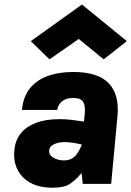

<svg xmlns="http://www.w3.org/2000/svg" viewBox="-20 -838 598 875"><path d="M220 17.5Q159 17.5 118.2 -5.2Q77.5 -28 59 -66.5Q40.5 -105 45.5 -151.5Q48.5 -196 73 -228Q97.5 -260 142.5 -277.5Q187.5 -295 251.5 -295Q284.5 -295 310.2 -291.2Q336 -287.5 362.5 -284L366 -316.5Q370 -351.5 360.2 -371.5Q350.5 -391.5 313.5 -391.5Q290 -391.5 274.8 -383.8Q259.5 -376 251.2 -363.8Q243 -351.5 240.5 -337H80Q85.5 -397 116.2 -435.2Q147 -473.5 197.8 -491.8Q248.5 -510 313.5 -510Q426 -510 475.2 -458.8Q524.5 -407.5 515.5 -310L486.5 0H357Q355.5 -12 354.5 -24.5Q353.5 -37 351.5 -49.5Q325 -17.5 298.5 0Q272 17.5 220 17.5ZM270.5 -107Q295.5 -107 311 -117.5Q326.5 -128 336.2 -144.5Q346 -161 353 -179Q338.5 -183 316 -186.8Q293.5 -190.5 274.5 -190.5Q246.5 -190.5 225.8 -180.5Q205 -170.5 204 -151.5Q203 -131 224 -119Q245 -107 270.5 -107ZM205.5 -567.5 120.5 -650.5 353.5 -817.5 558 -650.5 452.5 -567.5 339 -660.5Z"/></svg>

Font: Karla ExtraBold
Style: Italic
Weight: 800
Italic angle: -8°
Designer: Jonathan Pinhorn
Version: Version 2.004;gftools[0.9.33]